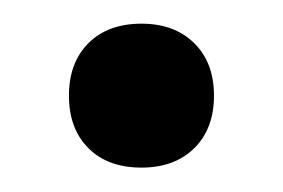

<svg xmlns="http://www.w3.org/2000/svg" viewBox="-20 -338 234 159"><path d="M97.2 -199.2Q69.3 -199.2 53.2 -215.3Q37.1 -231.4 37.1 -258.8Q37.1 -286.1 53.2 -302.2Q69.3 -318.4 97.2 -318.4Q124.5 -318.4 140.9 -302.2Q157.2 -286.1 157.2 -258.8Q157.2 -231.4 140.9 -215.3Q124.5 -199.2 97.2 -199.2Z"/></svg>

Font: Markazi Text SemiBold
Style: Regular
Weight: 600
Designer: Borna Izadpanah (Arabic designer), Fiona Ross (Arabic design director) and Florian Runge (Latin designer)
Foundry: Borna Izadpanah and Florian Runge
Version: Version 1.001; ttfautohint (v1.8.3)